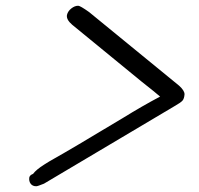

<svg xmlns="http://www.w3.org/2000/svg" viewBox="-20 -598 691 668"><path d="M82 19Q84 11 95 7Q100 0 109.5 -8Q119 -16 135.5 -26.5Q152 -37 166.5 -45Q181 -53 207.5 -68.5Q234 -84 251 -94L410 -189Q473 -228 537 -262Q521 -276 474 -313L231 -512Q210 -530 213 -546Q216 -559 228 -568.5Q240 -578 252 -578Q259 -578 290 -556L603 -300Q622 -283 622 -270Q621 -255 615 -248Q609 -241 586 -228L133 41Q111 50 106 50Q93 50 86.5 41Q80 32 82 19Z"/></svg>

Font: Coval
Style: Book Italic
Weight: 350
Foundry: Context Ltd
Version: Version 001.000